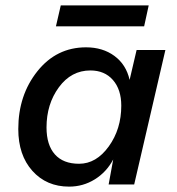

<svg xmlns="http://www.w3.org/2000/svg" viewBox="-20 -686 657 714"><path d="M533 -666 516 -588H188L206 -666ZM237 8Q153 8 100.5 -50.5Q48 -109 48 -206Q48 -332 119 -421Q190 -510 300 -510Q362 -510 405.5 -478Q449 -446 462 -389L488 -500H595L479 0H384L401 -93Q376 -46 332.5 -19Q289 8 237 8ZM274 -77Q338 -77 384.5 -141.5Q431 -206 431 -293Q431 -353 400 -388.5Q369 -424 316 -424Q245 -424 199 -361.5Q153 -299 153 -212Q153 -147 184 -112Q215 -77 274 -77Z"/></svg>

Font: Elaine Sans Medium
Style: Italic
Weight: 500
Italic angle: -13°
Designer: Wei Huang
Foundry: Wei Huang
Version: Version 2.001;December 24, 2019;FontCreator 12.0.0.2547 64-b